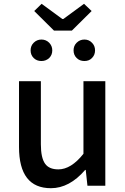

<svg xmlns="http://www.w3.org/2000/svg" viewBox="-20 -977 660 1010"><path d="M80 -204V-550H195V-218Q195 -147 217 -116Q238 -86 287 -86Q354 -86 419 -168V-550H534V0H440L431 -83H428Q345 13 248 13Q80 13 80 -204ZM308 -877H313L422 -957L462 -919L358 -816H264L160 -919L199 -957ZM157 -672Q141 -688 141 -712Q141 -736 157 -752Q174 -769 198 -769Q222 -769 239 -752Q255 -735 255 -712Q255 -688 239 -672Q222 -656 198 -656Q173 -656 157 -672ZM383 -672Q367 -688 367 -712Q367 -736 383 -752Q400 -769 424 -769Q448 -769 464 -752Q480 -736 480 -712Q480 -688 464 -672Q449 -656 424 -656Q399 -656 383 -672Z"/></svg>

Font: Noto Sans S Chinese Medium
Style: Regular
Weight: 500
Designer: Ryoko NISHIZUKA  (kana & ideographs); Paul D. Hunt (Latin, Greek & Cyrillic); Wenlong ZHANG  (bopomofo); Sandoll Communi
Foundry: Adobe Systems Incorporated
Version: Version 1.000;PS 1;hotconv 1.0.78;makeotf.lib2.5.61930